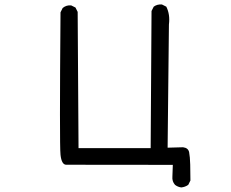

<svg xmlns="http://www.w3.org/2000/svg" viewBox="-20 -739 1040 863"><path d="M794.9 103.5Q779.3 101.6 766.6 91.8Q752.9 76.2 754.9 54.7L756.8 2Q297.9 2 277.3 1.5Q256.8 1 252 -43Q247.1 -86.9 252 -683.6L261.7 -703.1Q278.3 -716.8 299.8 -714.8L319.3 -705.1L329.1 -685.5L333 -73.2H657.2L661.1 -689.5L670.9 -709Q686.5 -720.7 708 -718.8L727.5 -709Q745.1 -673.8 739.3 -628.9L733.4 -75.2L802.7 -77.1Q826.2 -74.2 830.1 -54.7Q834 -35.2 835 1Q835.9 37.1 835.9 72.3L826.2 91.8Q812.5 101.6 794.9 103.5Z"/></svg>

Font: NaikaiFont
Style: Regular-Lite
Weight: 400
Version: Version 1.67